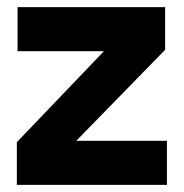

<svg xmlns="http://www.w3.org/2000/svg" viewBox="-20 -516 515 536"><path d="M27 0V-119L270 -373H29V-496H441V-377L193 -123H446V0Z"/></svg>

Font: DM Sans 9pt 36pt Black
Style: Regular
Weight: 900
Version: Version 4.004;gftools[0.9.30]